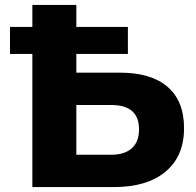

<svg xmlns="http://www.w3.org/2000/svg" viewBox="-20 -762 797 782"><path d="M111.8 -742H290.9V-466.1H468.6Q595.4 -466.1 662.5 -408.3Q729.6 -350.5 729.6 -240.2Q729.6 -126 654.4 -63Q579.3 0 443 0H111.8ZM546.3 -235.4Q546.3 -334.4 432.3 -334.4H290.9V-131.7H432.3Q487.9 -131.7 517.1 -158.3Q546.3 -184.9 546.3 -235.4ZM20.6 -652.2H500.9V-542.2H20.6Z"/></svg>

Font: iiserrat Thin
Style: Regular
Weight: 100
Designer: Akira Ohta
Foundry: Akira Ohta
Version: Version 1.200;Glyphs 3.3.1 (3343)